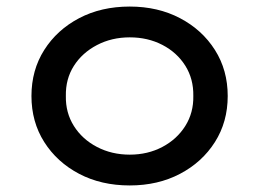

<svg xmlns="http://www.w3.org/2000/svg" viewBox="-20 -556 791 586"><path d="M376 10Q289 10 221.5 -25.5Q154 -61 115 -122.5Q76 -184 76 -263Q76 -342 115 -403.5Q154 -465 221.5 -500.5Q289 -536 376 -536Q462 -536 529.5 -500.5Q597 -465 636 -403.5Q675 -342 675 -263Q675 -184 636 -122.5Q597 -61 529.5 -25.5Q462 10 376 10ZM376 -84Q431 -84 475.5 -107.5Q520 -131 545.5 -171.5Q571 -212 570 -263Q571 -315 545.5 -355.5Q520 -396 475.5 -419Q431 -442 376 -442Q321 -442 276 -418.5Q231 -395 205.5 -355Q180 -315 181 -263Q180 -212 205.5 -171.5Q231 -131 276 -107.5Q321 -84 376 -84Z"/></svg>

Font: Lexend Exa
Style: Regular
Weight: 400
Designer: Bonnie Shaver-Troup, Thomas Jockin
Foundry: Lexend
Version: Version 1.007